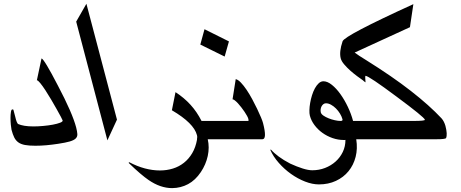

<svg xmlns="http://www.w3.org/2000/svg" viewBox="-20 -805 2425 1009"><path d="M380.4 -134.8Q385.7 -113.8 386.5 -100.1Q387.2 -86.4 377.7 -77.1Q368.2 -67.9 346.4 -61.5Q324.7 -55.2 285.6 -49.3Q253.4 -44.4 223.6 -41.7Q193.8 -39.1 166 -39.1Q133.3 -39.1 111.8 -43Q90.3 -46.9 76.7 -56.6Q63 -66.4 54.9 -82.5Q46.9 -98.6 40.5 -123Q38.6 -131.8 36.9 -149.4Q35.2 -167 35.2 -185.1Q35.2 -203.1 37.4 -216.6Q39.6 -230 44.9 -230Q48.3 -230 50.3 -228.5L60.1 -191.4Q64 -173.8 68.1 -164.3Q72.3 -154.8 75.2 -153.3Q87.9 -147.5 108.4 -144Q128.9 -140.6 155.8 -140.6Q179.2 -140.6 206.8 -143.1Q234.4 -145.5 257.8 -149.9Q281.2 -154.3 296.1 -160.2Q311 -166 309.1 -172.4Q308.6 -174.8 299.8 -191.4Q291 -208 277.8 -231.4Q264.6 -254.9 249 -281.5Q233.4 -308.1 218.5 -330.8Q203.6 -353.5 191.4 -368.4Q179.2 -383.3 173.8 -383.3L198.2 -498Q212.4 -494.1 283.7 -356.4Q360.8 -210.4 380.4 -134.8Z M594.7 -176.3 544.4 -67.4 380.4 -691.4 434.1 -785.2Z M1087.9 -73.2H1071.8Q1081.5 -30.3 1071.8 14.6Q1062 59.6 1035.6 99.1Q1006.8 142.1 968.5 162.6Q930.2 183.1 884.8 183.6Q822.3 183.6 760.3 140.6Q741.7 127.9 715.6 105.7Q689.5 83.5 655.8 50.8L659.2 47.4Q700.7 69.3 741.5 80.1Q782.2 90.8 820.3 90.8Q856.4 90.8 888.7 80.8Q920.9 70.8 946.5 50.5Q972.2 30.3 990.2 -0.2Q1008.3 -30.8 1015.6 -72.3H1015.1Q1016.1 -78.6 1016.4 -84Q1016.6 -89.4 1015.1 -94.7Q999 -157.7 883.3 -225.6L902.3 -320.8Q947.3 -291.5 981 -254.6Q1014.6 -217.8 1039.1 -169.4H1062Z M1183.1 -587.4 1160.6 -507.8 1032.7 -570.8 1054.7 -651.4ZM1362.3 -158.2Q1384.3 -73.2 1358.9 -73.2H1059.1L1033.2 -169.4H1283.7Q1288.1 -169.4 1285.2 -179.7Q1283.7 -186 1278.3 -196Q1272.9 -206.1 1265.1 -217.5Q1257.3 -229 1248.3 -240.7Q1239.3 -252.4 1230.5 -262Q1221.7 -271.5 1214.1 -277.3Q1206.5 -283.2 1202.1 -283.2L1218.8 -389.2Q1231.4 -386.2 1246.1 -370.8Q1260.7 -355.5 1275.9 -333Q1291 -310.5 1305.4 -283.9Q1319.8 -257.3 1331.5 -232.7Q1343.3 -208 1351.6 -188Q1359.9 -168 1362.3 -158.2Z M1779.8 -178.2Q1775.9 -192.9 1766.8 -207.8Q1757.8 -222.7 1745.6 -234.9Q1733.4 -247.1 1719.7 -254.6Q1706.1 -262.2 1692.9 -262.2Q1685.5 -262.2 1679.4 -257.6Q1673.3 -252.9 1669.7 -245.8Q1666 -238.8 1665 -230.2Q1664.1 -221.7 1666 -213.9Q1668.5 -205.1 1679.9 -197.3Q1691.4 -189.5 1707.3 -183.1Q1723.1 -176.8 1740 -173.1Q1756.8 -169.4 1770 -169.4Q1782.2 -169.4 1779.8 -178.2ZM1887.7 -73.2H1852.1Q1859.9 -23.9 1848.9 19.3Q1837.9 62.5 1811.5 94.7Q1785.2 127 1745.4 145.5Q1705.6 164.1 1655.8 164.1Q1621.6 164.1 1583.3 149.2Q1544.9 134.3 1509.5 109.1Q1474.1 84 1445.1 51Q1416 18.1 1400.4 -17.6L1403.8 -19Q1419.4 -1 1444.8 17.8Q1470.2 36.6 1504.9 54.7Q1540 70.8 1570.1 80.3Q1600.1 89.8 1621.1 89.8Q1656.7 89.8 1688.2 77.6Q1719.7 65.4 1743.7 43.9Q1767.6 22.5 1781.5 -6.6Q1795.4 -35.6 1795.4 -69.8Q1793 -69.3 1791.3 -69.3Q1789.6 -69.3 1786.6 -69.3Q1756.8 -69.3 1727.8 -79.3Q1698.7 -89.4 1674.6 -106.7Q1650.4 -124 1632.8 -147.5Q1615.2 -170.9 1608.4 -197.3Q1605.5 -208.5 1606 -226.1Q1606.4 -243.7 1609.9 -263.7Q1613.3 -283.7 1619.6 -304.2Q1626 -324.7 1635 -341.1Q1644 -357.4 1655.3 -367.7Q1666.5 -377.9 1679.7 -377.9Q1700.7 -377.9 1724.1 -359.1Q1747.6 -340.3 1769 -310.3Q1790.5 -280.3 1808.1 -243.2Q1825.7 -206.1 1835.4 -169.4H1861.8Z M2320.8 -143.6Q2332.5 -98.6 2324.2 -79.6Q2320.8 -73.2 2272 -73.2H1858.9L1833 -169.4H2150.9Q2214.4 -169.4 2212.9 -175.8Q2209.5 -189.5 2062.5 -298.3Q1920.4 -404.3 1900.9 -406.7Q1898.9 -404.3 1899.4 -395.8Q1899.9 -387.2 1900.9 -372.1Q1898.9 -373 1894.5 -376.5Q1890.1 -379.9 1888.2 -381.8H1888.7Q1876 -390.6 1857.4 -404.3Q1838.9 -418 1821 -433.8Q1803.2 -449.7 1788.8 -466.6Q1774.4 -483.4 1770.5 -498.5Q1761.7 -532.7 1780.3 -587.9Q1790.5 -618.2 2152.3 -783.2L2134.3 -662.1L1843.8 -528.8Q1853.5 -521.5 1868.4 -511.5Q1883.3 -501.5 1905.3 -488.3Q2041.5 -403.3 2139.2 -327.1Q2236.8 -251 2300.3 -183.1Q2307.6 -174.8 2312.5 -165Q2317.4 -155.3 2320.8 -143.6Z"/></svg>

Font: XB Khoramshahr
Style: Oblique
Weight: 400
Italic angle: 12°
Designer: Behnam
Foundry: Irmug
Version: Version 8.005 2009